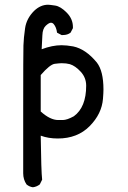

<svg xmlns="http://www.w3.org/2000/svg" viewBox="-20 -654 540 811"><path d="M119 137Q104 135 92 125Q78 104 78 78V-201Q78 -430 79 -462Q80 -494 86 -535Q92 -576 124 -608Q151 -634 183 -634Q190 -634 213 -630.5Q236 -627 262 -600.5Q288 -574 288 -540V-535L278 -516Q265 -506 246 -506H240L221 -516Q218 -539 207 -552Q202 -558 195 -558Q187 -558 173.5 -545.5Q160 -533 159 -505Q158 -477 156 -446Q201 -463 240 -463Q261 -463 289 -458Q342 -447 389 -390Q417 -354 417 -276Q417 -262 415 -237Q410 -173 358.5 -121Q307 -69 224 -69Q184 -69 152 -81Q154 70 158 105L148 125Q135 135 119 137ZM245 -147Q263 -147 292 -163Q344 -201 344 -292Q344 -326 321 -351Q298 -376 275 -383Q260 -387 241 -387Q232 -387 211.5 -384.5Q191 -382 152 -337V-183Q192 -147 226 -147Z"/></svg>

Font: Xiaolai Mono SC
Style: Regular
Weight: 400
Monospace: yes
Designer: LXGW / Nozomi Seto
Version: Version 3.113;September 30, 2024